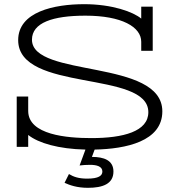

<svg xmlns="http://www.w3.org/2000/svg" viewBox="-20 -703 853 919"><path d="M115 0V-57C164 -18 260 10 389 13L361 89C376 87 394 86 411 86C442 86 470 93 470 118C470 138 452 152 397 152C358 152 333 144 310 130L289 172C313 183 348 196 401 196C472 196 523 177 523 118C523 64 477 48 420 48L433 13C582 10 757 -26 757 -170C757 -423 133 -329 133 -513C133 -594 232 -628 389 -628C563 -628 656 -574 656 -503V-460H711V-671H656V-614C618 -646 517 -683 383 -683C240 -683 67 -647 67 -511C67 -259 690 -369 690 -166C690 -74 571 -42 417 -42C302 -42 115 -57 115 -172V-241H60V0Z"/></svg>

Font: Stint Ultra Expanded
Style: Regular
Weight: 400
Width: 7
Designer: Astigmatic (AOETI)
Foundry: Astigmatic (AOETI)
Version: Version 1.000